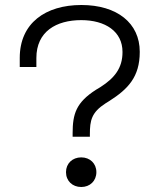

<svg xmlns="http://www.w3.org/2000/svg" viewBox="-20 -734 638 768"><path d="M270.5 -201V-187H339.5V-197.5C339.5 -252 346 -284.5 402 -320.5L418 -330.5C491.5 -377.5 539 -426 539 -526V-527C539 -641.5 448.5 -714 305.5 -714C162 -714 59 -641.5 59 -502.5V-466H125.5V-502C125.5 -608 205 -653.5 305 -653.5C401.5 -653.5 470 -608 470 -526.5V-525.5C470 -462 438.5 -422 381.5 -385.5L364 -375C284.5 -324 270.5 -278.5 270.5 -201ZM305 14C340 14 365.5 -10.5 365.5 -45.5C365.5 -80 340 -104.5 305 -104.5C269.5 -104.5 244 -80 244 -45.5C244 -10.5 269.5 14 305 14Z"/></svg>

Font: MCL Standard Light
Style: Regular
Weight: 300
Designer: Květoslav Bartoš
Foundry: Florian Karsten
Version: Version 1.001;Glyphs 3.2.3 (3260)